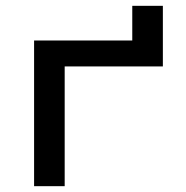

<svg xmlns="http://www.w3.org/2000/svg" viewBox="-20 -639 640 659"><path d="M97 0H202V-411H539V-619H434V-500H97Z"/></svg>

Font: LT Wave Mono Medium
Style: Regular
Weight: 500
Designer: Daniel Lyons
Version: Version 2.5 (Glyphs App)